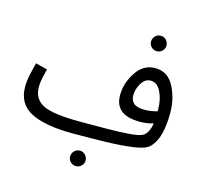

<svg xmlns="http://www.w3.org/2000/svg" viewBox="-126 -839 1235 1186"><g transform="rotate(15 491.5 -246.0)"><path d="M874 -30Q909 -65 923.5 -122.5Q938 -180 938 -255Q938 -350 898 -425.5Q858 -501 778 -501Q702 -501 656 -430.5Q610 -360 610 -283Q610 -156 769 -156Q819 -156 856 -169Q847 -107 813 -85Q792 -72 728.5 -67Q665 -62 581.5 -61.5Q498 -61 416 -61L390 21Q496 21 598 18.5Q700 16 774.5 5.5Q849 -5 874 -30ZM689 -303Q689 -344 712 -381.5Q735 -419 770 -419Q812 -419 836 -371Q860 -323 860 -261Q860 -253 860 -247Q821 -235 778 -235Q729 -235 709 -253.5Q689 -272 689 -303ZM390 21 436 -11 416 -61Q238 -61 175 -94Q112 -127 112 -205Q112 -230 119.5 -264Q127 -298 133 -320L58 -339Q48 -302 39 -260.5Q30 -219 30 -182Q30 -72 121 -25.5Q212 21 390 21ZM759 -604Q779 -604 793.5 -618.5Q808 -633 808 -653Q808 -673 793.5 -688Q779 -703 759 -703Q738 -703 723.5 -688Q709 -673 709 -653Q709 -633 723.5 -618.5Q738 -604 759 -604ZM460 211Q480 211 494.5 196.5Q509 182 509 162Q509 142 494.5 127Q480 112 460 112Q439 112 424.5 127Q410 142 410 162Q410 182 424.5 196.5Q439 211 460 211Z"/></g></svg>

Font: Noto Sans Arabic UI
Style: Regular
Weight: 400
Designer: Nadine Chahine - Monotype Design Team
Foundry: Monotype Imaging Inc.
Version: Version 1.900